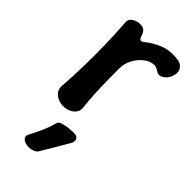

<svg xmlns="http://www.w3.org/2000/svg" viewBox="-243 -569 884 884"><g transform="rotate(45 199.0 -127.0)"><path d="M124 13Q106 13 89.5 5.5Q73 -2 63.5 -15.5Q54 -29 55 -47Q60 -116 61.5 -185Q63 -254 61.5 -323Q60 -392 55 -461Q53 -482 70.5 -493.5Q88 -505 109 -505Q127 -505 136 -497.5Q145 -490 150 -475Q153 -465 157 -458.5Q161 -452 168 -453Q174 -454 185.5 -463.5Q197 -473 215.5 -484Q234 -495 258.5 -504Q283 -513 315 -513Q324 -513 332 -512.5Q340 -512 347 -511Q369 -508 381.5 -490Q394 -472 383 -442Q379 -429 368 -417.5Q357 -406 344 -402Q331 -398 319 -406Q313 -410 305 -414Q297 -418 290 -418Q264 -418 240 -400Q216 -382 200.5 -353.5Q185 -325 185 -293Q185 -251 185.5 -210Q186 -169 188 -129Q190 -89 195 -47Q197 -29 187.5 -15.5Q178 -2 161 5.5Q144 13 124 13ZM193 239Q188 248 174.5 253.5Q161 259 148 259H144Q134 259 122 254.5Q110 250 104 241.5Q98 233 104 221Q124 182 136.5 154Q149 126 160 87Q163 79 177 74.5Q191 70 209.5 67.5Q228 65 242 65H249Q262 65 268.5 70.5Q275 76 276.5 85Q278 94 272 105Q250 143 233 172Q216 201 193 239Z"/></g></svg>

Font: Winky Sans Medium
Style: Regular
Weight: 500
Designer: Simon Atzbach
Foundry: typofactur
Version: Version 1.205